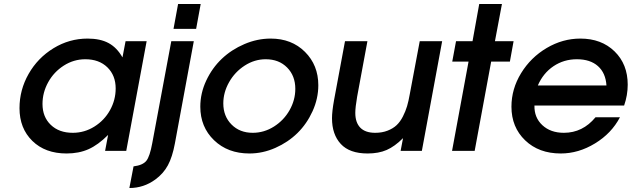

<svg xmlns="http://www.w3.org/2000/svg" viewBox="-20 -759 3178 966"><path d="M508.8 0 523.9 -80.1Q473.6 -29.8 425.3 -8.3Q377 13.2 314.9 13.2Q207.5 13.2 142.8 -50Q78.1 -113.3 78.1 -214.8Q78.1 -306.6 124 -387.2Q169.9 -467.8 249.3 -516.4Q328.6 -564.9 420.9 -564.9Q484.4 -564.9 526.4 -542.2Q568.4 -519.5 596.2 -470.2L611.8 -551.8H717.8L615.2 0ZM193.8 -235.8Q193.8 -170.9 235.4 -130.9Q276.9 -90.8 346.2 -90.8Q404.8 -90.8 454.8 -122.1Q504.9 -153.3 533.4 -204.6Q562 -255.9 562 -314Q562 -379.4 520.3 -420.2Q478.5 -460.9 409.2 -460.9Q351.1 -460.9 301 -429Q251 -397 222.4 -345.2Q193.8 -293.5 193.8 -235.8Z M630.9 187 651.9 78.1Q698.2 72.3 716.1 50.3Q733.9 28.3 746.1 -39.1L841.8 -551.8H955.1L859.9 -37.1Q847.2 31.2 824.5 73Q801.8 114.7 761.7 144Q703.1 187 630.9 187ZM853 -613.8 876 -738.8H989.7L966.8 -613.8Z M987.8 -222.2Q987.8 -290 1017.6 -353.5Q1047.4 -417 1095.9 -463.1Q1144.5 -509.3 1209.5 -537.1Q1274.4 -564.9 1341.8 -564.9Q1447.3 -564.9 1514.4 -498Q1581.5 -431.2 1581.5 -330.1Q1581.5 -263.2 1552.7 -199.7Q1523.9 -136.2 1476.8 -89.8Q1429.7 -43.5 1365.7 -15.1Q1301.8 13.2 1234.9 13.2Q1126 13.2 1056.9 -53.5Q987.8 -120.1 987.8 -222.2ZM1103.5 -238.8Q1103.5 -174.3 1144.8 -132.6Q1186 -90.8 1251.5 -90.8Q1308.6 -90.8 1358.4 -122.3Q1408.2 -153.8 1437 -204.8Q1465.8 -255.9 1465.8 -312Q1465.8 -377.4 1424.6 -419.2Q1383.3 -460.9 1316.9 -460.9Q1260.7 -460.9 1211.2 -429Q1161.6 -397 1132.6 -345.5Q1103.5 -293.9 1103.5 -238.8Z M1995.6 0 2007.8 -64Q1965.8 -22 1925.3 -4.4Q1884.8 13.2 1829.6 13.2Q1738.8 13.2 1694.6 -34.7Q1650.4 -82.5 1650.4 -164.1Q1650.4 -198.2 1660.6 -254.9L1715.8 -551.8H1828.6L1776.9 -272.9Q1767.6 -218.8 1767.6 -190.9Q1767.6 -142.6 1792.7 -116.7Q1817.9 -90.8 1867.7 -90.8Q1902.3 -90.8 1929.9 -101.6Q1957.5 -112.3 1975.6 -129.4Q1993.7 -146.5 2007.1 -172.9Q2020.5 -199.2 2028.1 -224.9Q2035.6 -250.5 2041.5 -284.2L2091.8 -551.8H2204.6L2102.5 0Z M2254.4 0 2337.4 -449.2H2255.4L2274.4 -551.8H2357.4L2391.1 -738.8H2505.4L2470.2 -551.8H2564L2545.4 -449.2H2451.2L2368.2 0Z M2976.1 -168.9H3099.1Q3056.6 -87.9 2973.6 -37.4Q2890.6 13.2 2801.3 13.2Q2690.9 13.2 2622.1 -53Q2553.2 -119.1 2553.2 -222.2Q2553.2 -311.5 2601.8 -390.9Q2650.4 -470.2 2730.7 -517.6Q2811 -564.9 2899.9 -564.9Q3005.9 -564.9 3072 -500.5Q3138.2 -436 3138.2 -333Q3138.2 -280.3 3120.1 -228H2668.9Q2667.5 -167.5 2708.7 -129.2Q2750 -90.8 2816.9 -90.8Q2911.6 -90.8 2976.1 -168.9ZM2686 -329.1H3031.2Q3027.3 -391.6 2988.5 -426.3Q2949.7 -460.9 2882.3 -460.9Q2816.9 -460.9 2764.9 -426Q2712.9 -391.1 2686 -329.1Z"/></svg>

Font: Involve SemiBold Oblique
Style: Italic
Weight: 600
Italic angle: -10.5°
Designer: Stefan Peev
Foundry: Context Ltd.
Version: Version 1.001